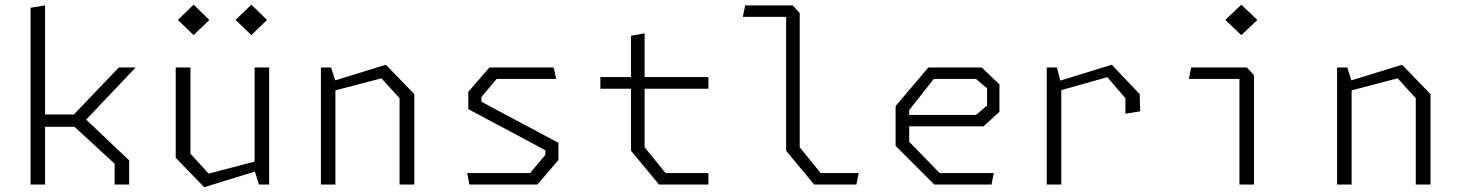

<svg xmlns="http://www.w3.org/2000/svg" viewBox="-20 -788 6240 820"><path d="M469.5 -89 285.5 -258 313 -246.5H150.5V-299H317L273.5 -276L487.5 -500H559.5L337.5 -266V-287L531.5 -103V0H469.5ZM110.5 -755 172.5 -765V0H110.5Z M793.5 -131.5 871 -46.5 1110 -109V-68L852 11.5L730.5 -114V-500H793.5ZM1129.5 0H1086L1067.5 -58.5V-500H1129.5ZM739.5 -703 807 -768 874 -703 807 -638ZM986 -703 1053.5 -768 1120.5 -703 1053.5 -638Z M1686.5 -368.5 1609 -453.5 1370 -391V-432L1628 -511.5L1749.5 -386V0H1686.5ZM1350.5 -500H1394L1412.5 -441.5V0H1350.5Z M1975 -49H2244L2309 -126.5V-146.5L1980 -322V-395.5L2070 -500H2345L2355 -451H2101L2036 -373.5V-353.5L2365 -178V-104.5L2275 0H1985Z M2675 -144V-635.5L2733 -645.5V-159L2822.5 -49H3005.5V0H2794.5ZM2544 -459H3005.5V-409H2544Z M3337.5 -144V-734L3356.5 -716H3152.5L3162.5 -765H3365L3395.5 -732.5V-159L3485 -49H3647.5L3637.5 0H3457Z M3805 -165V-335L3945 -500H4172.5L4248.5 -427.5V-310.5L4180.5 -248.5H3834V-297H4148L4195.5 -337V-411L4148 -451H3968L3863 -317.5V-182.5L3993 -49H4224.5L4214.5 0H3970Z M4786.5 -368.5 4709 -458.5 4470 -391V-432L4728 -511.5L4847.5 -386L4849.5 -312.5L4786.5 -302.5ZM4450.5 -500H4494L4512.5 -426.5V0H4450.5Z M5273.5 -469 5296.5 -451H5057.5L5067.5 -500H5305L5335.5 -467.5V0H5273.5ZM5213 -703 5281.5 -768 5350 -703 5281.5 -638Z M6026.5 -368.5 5949 -453.5 5710 -391V-432L5968 -511.5L6089.5 -386V0H6026.5ZM5690.5 -500H5734L5752.5 -441.5V0H5690.5Z"/></svg>

Font: Monaspace Krypton Var ExLight
Style: Regular
Weight: 200
Designer: Riley Cran and the Lettermatic Team
Version: Version 1.200 (Monaspace Krypton Var)